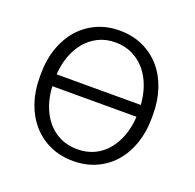

<svg xmlns="http://www.w3.org/2000/svg" viewBox="-102 -644 770 759"><g transform="rotate(20 282.5 -264.0)"><path d="M43 -272Q43 -329.6 59.8 -378.4Q76.7 -427.2 107.4 -462.6Q138.2 -498 181.6 -518.1Q225.1 -538.1 278.3 -538.1Q332.5 -538.1 376.2 -518.1Q419.9 -498 450.7 -462.6Q481.4 -427.2 498 -378.4Q514.6 -329.6 514.6 -272V-255.9Q514.6 -198.2 498 -149.4Q481.4 -100.6 450.7 -65.2Q419.9 -29.8 376.5 -10Q333 9.8 279.3 9.8Q225.6 9.8 182.1 -10Q138.7 -29.8 107.7 -65.2Q76.7 -100.6 59.8 -149.4Q43 -198.2 43 -255.9ZM279.3 -39.6Q320.3 -39.6 352.3 -55.4Q384.3 -71.3 406.5 -98.9Q428.7 -126.5 441.4 -162.8Q454.1 -199.2 456.1 -240.2H102.1Q104 -199.2 116.5 -162.8Q128.9 -126.5 151.4 -98.9Q173.8 -71.3 206.1 -55.4Q238.3 -39.6 279.3 -39.6ZM278.3 -488.3Q237.8 -488.3 206.1 -472.2Q174.3 -456.1 152.1 -429Q129.9 -401.9 117.2 -366Q104.5 -330.1 102.1 -290H456.1Q453.6 -330.1 440.9 -366Q428.2 -401.9 405.8 -429Q383.3 -456.1 351.3 -472.2Q319.3 -488.3 278.3 -488.3Z"/></g></svg>

Font: Melbourne
Style: Light
Weight: 300
Designer: Google
Version: Version 2.000980; 2014